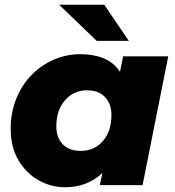

<svg xmlns="http://www.w3.org/2000/svg" viewBox="-20 -779 735 808"><path d="M254 9Q195 9 143 -20Q91 -49 58 -104Q25 -159 25 -238Q25 -305 48 -362.5Q71 -420 111.5 -462Q152 -504 205.5 -527.5Q259 -551 319 -551Q374 -551 416.5 -533.5Q459 -516 485 -477L498 -542H688L580 0H400L411 -51Q347 9 254 9ZM320 -144Q377 -144 413 -185.5Q449 -227 449 -295Q449 -342 422 -370.5Q395 -399 346 -399Q290 -399 253.5 -357Q217 -315 217 -247Q217 -200 244 -172Q271 -144 320 -144ZM387 -607 229 -759H419L522 -607Z"/></svg>

Font: Montserrat ExtraBold
Style: Italic
Weight: 800
Italic angle: -11.3°
Designer: Julieta Ulanovsky
Foundry: Julieta Ulanovsky
Version: Version 9.000; ttfautohint (v1.8.4.7-5d5b)